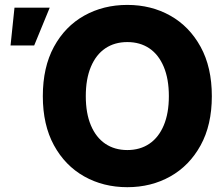

<svg xmlns="http://www.w3.org/2000/svg" viewBox="-20 -759 923 790"><path d="M503.9 11.2Q405.3 11.2 326.4 -33.2Q247.6 -77.6 201.9 -161.4Q156.2 -245.1 156.2 -363.3Q156.2 -482.4 201.9 -566.4Q247.6 -650.4 326.4 -694.6Q405.3 -738.8 503.9 -738.8Q602.1 -738.8 680.7 -694.6Q759.3 -650.4 805.4 -566.4Q851.6 -482.4 851.6 -363.3Q851.6 -244.6 805.4 -160.9Q759.3 -77.1 680.7 -33Q602.1 11.2 503.9 11.2ZM503.9 -141.6Q556.2 -141.6 594.5 -167.5Q632.8 -193.4 653.8 -243.2Q674.8 -293 674.8 -363.3Q674.8 -434.1 653.8 -484.1Q632.8 -534.2 594.5 -560.1Q556.2 -585.9 503.9 -585.9Q451.7 -585.9 413.3 -560.1Q375 -534.2 354 -484.1Q333 -434.1 333 -363.3Q333 -293 354 -243.2Q375 -193.4 413.3 -167.5Q451.7 -141.6 503.9 -141.6ZM23.4 -571.8 39.6 -727.5H184.6L120.6 -571.8Z"/></svg>

Font: Inter 28pt ExtraBold
Style: Regular
Weight: 800
Designer: Rasmus Andersson
Foundry: rsms
Version: Version 4.001;git-66647c0bb